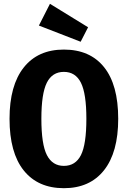

<svg xmlns="http://www.w3.org/2000/svg" viewBox="-20 -970 670 1007"><path d="M600 -347Q600 -171 525.5 -77Q451 17 315 17Q179 17 104.5 -76Q30 -169 30 -347Q30 -522 104.5 -616Q179 -710 315 -710Q452 -710 526 -617.5Q600 -525 600 -347ZM197 -347Q197 -213 226 -156.5Q255 -100 315 -100Q376 -100 404.5 -156.5Q433 -213 433 -347Q433 -479 404.5 -536Q376 -593 315 -593Q254 -593 225.5 -536Q197 -479 197 -347ZM442 -827 403 -751 184 -836 242 -950Z"/></svg>

Font: Fira Sans Condensed
Style: Bold
Weight: 700
Width: 3
Designer: bBox Type GmbH & Carrois Corporate GbR & Edenspiekermann AG
Foundry: bBox Type GmbH & Carrois Corporate GbR & Edenspiekermann AG
Version: Version 4.301